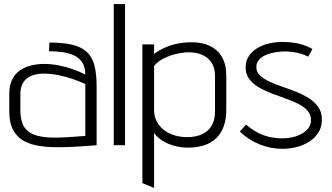

<svg xmlns="http://www.w3.org/2000/svg" viewBox="-20 -720 1646 952"><path d="M403 -350Q377 -364 343.5 -376Q310 -388 273 -395.5Q236 -403 199 -403Q166 -403 135 -395.5Q104 -388 79 -371Q54 -354 40 -325Q26 -296 26 -253V-167Q26 -111 45.5 -75Q65 -39 99.5 -20.5Q134 -2 181 4.5Q228 11 282 10Q298 10 321 9Q344 8 368.5 6.5Q393 5 414 3.5Q435 2 447.5 1Q460 0 459 0V-293Q459 -355 448 -396.5Q437 -438 410.5 -462.5Q384 -487 339 -498Q294 -509 225 -509L223 -466Q257 -466 289.5 -461.5Q322 -457 347.5 -445Q373 -433 388 -410Q403 -387 403 -350ZM403 -303V-46Q403 -46 397.5 -45.5Q392 -45 380.5 -44.5Q369 -44 353.5 -42.5Q338 -41 319 -40Q300 -39 277 -38Q221 -36 183 -43Q145 -50 122.5 -66.5Q100 -83 90.5 -110Q81 -137 81 -174V-251Q81 -286 93 -307Q105 -328 123 -338Q141 -348 160 -351.5Q179 -355 194 -355Q230 -355 266.5 -348Q303 -341 338.5 -329Q374 -317 403 -303Z M544 0H600V-700H544Z M1102 -176V-346Q1102 -400 1080.5 -437.5Q1059 -475 1016.5 -494Q974 -513 911 -510Q884 -509 854.5 -502.5Q825 -496 797 -483.5Q769 -471 744 -453V-500H686V188L744 212V-61Q757 -41 783 -24Q809 -7 842.5 2.5Q876 12 911 12Q1005 12 1053.5 -36Q1102 -84 1102 -176ZM1046 -343V-167Q1046 -124 1029 -96Q1012 -68 981 -54Q950 -40 908 -40Q875 -40 845.5 -49Q816 -58 793.5 -75Q771 -92 757.5 -117Q744 -142 744 -174V-393Q761 -414 787.5 -428Q814 -442 843.5 -450Q873 -458 898 -460Q925 -462 951 -457.5Q977 -453 998.5 -439.5Q1020 -426 1033 -402.5Q1046 -379 1046 -343Z M1508 -439 1529 -477Q1502 -492 1476.5 -499.5Q1451 -507 1427 -509.5Q1403 -512 1381 -512Q1347 -512 1314 -504.5Q1281 -497 1255 -481Q1229 -465 1213.5 -441.5Q1198 -418 1198 -385Q1198 -352 1215.5 -328.5Q1233 -305 1261.5 -288Q1290 -271 1325 -257.5Q1360 -244 1394.5 -232Q1429 -220 1458 -205.5Q1487 -191 1504.5 -171.5Q1522 -152 1522 -125Q1522 -101 1508.5 -84Q1495 -67 1473.5 -55.5Q1452 -44 1427.5 -39Q1403 -34 1381 -34Q1346 -34 1314 -41.5Q1282 -49 1254 -64.5Q1226 -80 1200 -102L1169 -68Q1209 -28 1265 -5Q1321 18 1381 18Q1417 18 1451.5 9Q1486 0 1514 -18Q1542 -36 1559 -63Q1576 -90 1576 -127Q1576 -164 1558 -189.5Q1540 -215 1511.5 -233Q1483 -251 1448 -265Q1413 -279 1378.5 -290.5Q1344 -302 1315.5 -315.5Q1287 -329 1269 -346Q1251 -363 1251 -388Q1251 -409 1264.5 -424Q1278 -439 1299.5 -448Q1321 -457 1346 -461Q1371 -465 1393 -465Q1412 -465 1433 -462Q1454 -459 1473.5 -453Q1493 -447 1508 -439Z"/></svg>

Font: AdventPro_ExpandedRegular
Style: ExpandedRegular
Weight: 400
Width: 7
Designer: VivaRado, Andreas Kalpakidis
Foundry: VivaRado, Andreas Kalpakidis
Version: Version 3.000